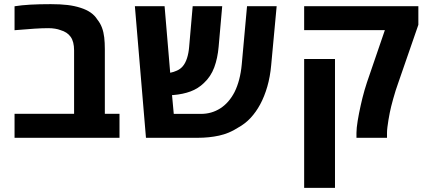

<svg xmlns="http://www.w3.org/2000/svg" viewBox="-20 -661 2040 921"><path d="M49.8 0V-115.2H335.4V-419.4Q335.4 -460.9 319.1 -484.1Q302.7 -507.3 270 -516.6Q258.8 -521 244.1 -523.4Q229.5 -525.9 211.4 -525.9Q182.6 -525.9 144.5 -523.4Q106.4 -521 49.8 -516.1V-630.9Q82 -636.2 125.5 -638.7Q168.9 -641.1 223.6 -641.1Q269.5 -641.1 304 -637Q338.4 -632.8 366.7 -623.5Q395.5 -614.3 415 -600.6Q434.6 -586.9 446.8 -567.4Q461.4 -549.3 469.2 -528.1Q477.1 -506.8 480 -481.4Q482.9 -456.1 482.9 -425.3V-115.2H553.2V0Z M680.2 0 627 -631.3H769.5L796.4 -312Q812.5 -314.9 829.1 -322.5Q845.7 -330.1 856.4 -342.8Q869.1 -357.4 877 -381.6Q884.8 -405.8 887.2 -435.1L904.3 -631.3H1045.9L1028.8 -437Q1023.9 -381.3 1007.6 -337.4Q991.2 -293.5 958 -262.7Q930.2 -235.8 894 -222.4Q857.9 -209 811.5 -205.1Q810.1 -205.1 808.3 -205.1Q806.6 -205.1 805.2 -205.1L813.5 -114.7H944.3Q995.1 -114.7 1036.6 -141.1Q1078.1 -167.5 1105 -219.2Q1132.3 -273.9 1139.6 -351.6L1165 -631.3H1307.1L1280.8 -348.1Q1275.9 -293 1262.2 -245.6Q1248.5 -198.2 1228 -160.2Q1208.5 -124 1182.4 -95.7Q1156.2 -67.4 1120.6 -47.9Q1079.1 -21 1031 -10.5Q982.9 0 928.7 0Z M1689.9 0Q1689.9 -5.9 1689.9 -11.7Q1689.9 -17.6 1689.9 -23.4Q1689.9 -45.9 1695.8 -81.8Q1701.7 -117.7 1710.4 -156.2Q1713.9 -171.9 1718.5 -190.7Q1723.1 -209.5 1728.8 -229Q1734.4 -248.5 1740.2 -265.6L1826.2 -516.6H1439V-631.3H1986.8V-542L1890.1 -262.7Q1884.3 -247.1 1877.9 -226.8Q1871.6 -206.5 1866 -186.5Q1860.4 -166.5 1856.4 -150.4Q1853 -136.7 1849.6 -119.9Q1846.2 -103 1843.3 -85.2Q1840.3 -67.4 1838.4 -51.3Q1836.4 -35.2 1836.4 -23.4V0ZM1439 240.2V-377.9H1586.9V240.2Z"/></svg>

Font: Wonky
Style: Regular
Weight: 400
Designer: Monotype Design Team
Foundry: Monotype Imaging Inc.
Version: Version 3.000